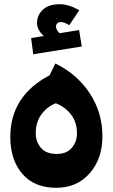

<svg xmlns="http://www.w3.org/2000/svg" viewBox="-20 -874 535 913"><path d="M138 -616 128 -693 188 -703Q156 -732 156 -765Q156 -802 184 -828Q212 -854 264 -854Q308 -854 357 -825L309 -754Q287 -769 269 -769Q258 -769 252 -762.5Q246 -756 246 -748Q246 -734 263 -716L356 -731L369 -653ZM243 -572Q345 -523 406 -431.5Q467 -340 467 -226Q467 -119 406.5 -50Q346 19 247 19Q143 19 86 -47.5Q29 -114 29 -223Q29 -418 216 -516ZM250 -142Q297 -142 321.5 -171Q346 -200 346 -240Q346 -292 318 -329Q290 -366 245 -383Q203 -366 176.5 -329.5Q150 -293 150 -240Q150 -199 175 -170.5Q200 -142 250 -142Z"/></svg>

Font: FiraGO ExtraBold
Style: Regular
Weight: 800
Designer: bBox Type
Foundry: bBox Type GmbH
Version: Version 1.001;PS 001.001;hotconv 1.0.88;makeotf.lib2.5.64775